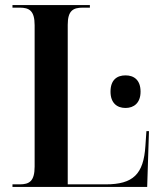

<svg xmlns="http://www.w3.org/2000/svg" viewBox="-20 -734 638 754"><path d="M29 0H558L565 -219H555L551 -161C544 -50 503 -10 395 -10H246V-637C246 -692 267 -704 305 -704H333V-714H29V-704H57C95 -704 116 -692 116 -635V-80C116 -22 95 -10 57 -10H29ZM473 -310C506 -310 532 -330 532 -374C532 -420 506 -438 473 -438C439 -438 414 -420 414 -374C414 -330 439 -310 473 -310Z"/></svg>

Font: Noto Serif Display SemiCondensed SemiBold
Style: Regular
Weight: 600
Width: 4
Designer: Monotype Design Team
Foundry: Monotype Imaging Inc.
Version: Version 2.009